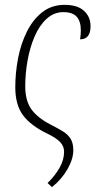

<svg xmlns="http://www.w3.org/2000/svg" viewBox="-20 -563 420 791"><path d="M194 208 176 191Q206 162 225 129Q244 96 244 62Q244 40 228.5 23Q213 6 176 -12Q107 -45 75 -88Q43 -131 43 -203Q43 -263 54.5 -323Q66 -383 91 -433Q116 -483 154.5 -513Q193 -543 246 -543Q299 -543 326 -518.5Q353 -494 353 -455Q353 -401 310 -401Q313 -421 313 -438Q313 -475 296 -494Q279 -513 241 -513Q202 -513 172 -485.5Q142 -458 122.5 -412.5Q103 -367 93.5 -313.5Q84 -260 84 -208Q84 -148 109.5 -112.5Q135 -77 190 -49Q219 -34 239.5 -21.5Q260 -9 271 9Q282 27 282 56Q282 92 258 134Q234 176 194 208Z"/></svg>

Font: Noto Serif ExtraCondensed ExtraLight
Style: Italic
Weight: 200
Width: 2
Italic angle: -12°
Designer: Monotype Design Team
Foundry: Monotype Imaging Inc.
Version: Version 2.014; ttfautohint (v1.8.4.7-5d5b)